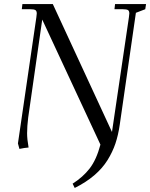

<svg xmlns="http://www.w3.org/2000/svg" viewBox="-20 -722 736 941"><path d="M67.9 -19 158.2 -637.2Q160.2 -650.9 160.2 -655.8Q160.2 -668.5 153.3 -672.6Q146.5 -676.8 127.9 -676.8H86.9L89.8 -702.1H238.8L528.8 -75.2L611.8 -637.2Q613.8 -650.9 613.8 -655.8Q613.8 -668.5 607.2 -672.6Q600.6 -676.8 582 -676.8H541L543.9 -702.1H695.8L691.9 -676.8L646 -659.2L566.9 -110.8Q559.6 -60.1 545.7 -18.6Q531.7 22.9 506.8 63Q481.9 103 441.9 137.2Q401.9 171.4 346.2 199.2L335.9 178.2Q386.7 146 419.7 103.3Q452.6 60.5 472.2 -13.2L187 -626L118.2 -146Q112.8 -103.5 112.8 -68.8Q112.8 -40 120.1 1Q100.1 2.4 75.2 7.8Z"/></svg>

Font: Dihjauti
Style: Italic
Weight: 400
Italic angle: -9°
Designer: T. Christopher White
Version: Version 3.0.0